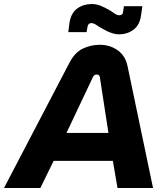

<svg xmlns="http://www.w3.org/2000/svg" viewBox="-60 -936 823 956"><path d="M-40 0 287 -626Q313 -675 352.5 -694Q392 -713 437 -713Q487 -713 525.5 -686Q564 -659 575 -607L702 0H525L502 -135H207L141 0ZM271 -274H480L437 -553Q436 -559 431.5 -562Q427 -565 421 -565Q416 -565 411 -562Q406 -559 403 -553ZM532 -765Q517 -765 502.5 -769.5Q488 -774 475 -780Q462 -786 452 -792Q434 -802 420 -811.5Q406 -821 395 -821Q387 -821 382.5 -817Q378 -813 376 -804L371 -776H280L286 -823Q294 -872 325 -894Q356 -916 397 -916Q420 -916 440.5 -907.5Q461 -899 477 -890Q495 -880 508.5 -870Q522 -860 533 -860Q542 -860 547 -864Q552 -868 553 -878L557 -905H649L642 -858Q635 -810 604 -787.5Q573 -765 532 -765Z"/></svg>

Font: MuseoModerno
Style: Bold Italic
Weight: 700
Italic angle: -9°
Designer: Pablo Cosgaya, Héctor Gatti, Marcela Romero, and the Authors of The MuseoModerno Project.
Foundry: Omnibus-Type Team
Version: Version 1.003